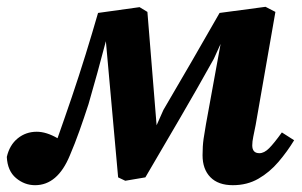

<svg xmlns="http://www.w3.org/2000/svg" viewBox="-26 -529 888 564"><path d="M77 15Q46 15 21 -6Q-4 -27 -6 -68Q2 -103 26 -122.5Q50 -142 82 -142Q110 -142 143 -123Q153 -151 163.5 -181.5Q174 -212 185 -244Q206 -306 225.5 -369Q245 -432 262 -491L384 -508L407 -494L434 -161L454 -206Q495 -276 536.5 -347.5Q578 -419 619 -491L754 -509L783 -494L725 -162Q721 -142 718 -127.5Q715 -113 715 -102Q715 -79 736 -79Q750 -79 764.5 -93.5Q779 -108 802 -140L838 -117Q818 -84 792 -53.5Q766 -23 733 -4Q700 15 658 15Q615 15 592 -8.5Q569 -32 569 -73Q569 -100 572 -121Q575 -142 579 -164L622 -400L602 -356Q553 -268 502.5 -181.5Q452 -95 401 -8L342 2L321 -8L285 -408Q273 -362 260 -315Q247 -268 234 -223Q221 -183 207.5 -145Q194 -107 179 -72Q143 15 77 15Z"/></svg>

Font: Source Serif 4 SmText
Style: Bold Italic
Weight: 700
Italic angle: -12°
Designer: Frank Grießhammer
Foundry: Adobe
Version: Version 4.005;hotconv 1.1.0;makeotfexe 2.6.0